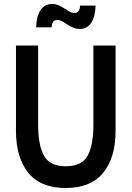

<svg xmlns="http://www.w3.org/2000/svg" viewBox="-20 -928 659 962"><path d="M60 -273V-700H171V-303Q171 -202 200 -148.5Q229 -95 309 -95Q391 -95 419.5 -148.5Q448 -202 448 -303V-700H559V-273Q559 -137 496.5 -61.5Q434 14 309 14Q184 14 122 -62Q60 -138 60 -273ZM311 -809Q297 -819 287 -823.5Q277 -828 266 -828Q253 -828 246 -818Q239 -808 239 -791H161Q163 -848 183.5 -878Q204 -908 241 -908Q260 -908 274 -901.5Q288 -895 309 -882Q323 -872 333 -867.5Q343 -863 354 -863Q367 -863 374 -873Q381 -883 381 -900H459Q457 -843 436.5 -813Q416 -783 379 -783Q360 -783 346 -789.5Q332 -796 311 -809Z"/></svg>

Font: Cabin Condensed SemiBold
Style: Regular
Weight: 600
Width: 3
Designer: Pablo Impallari
Foundry: Pablo Impallari. http://www.impallari.com Igino Marini. http://www.ikern.com
Version: Version 2.001